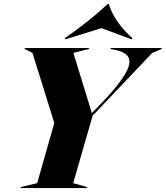

<svg xmlns="http://www.w3.org/2000/svg" viewBox="-20 -956 842 976"><path d="M106 -712H432V-707L353 -687L447 -381L498 -434Q638 -580 638 -642Q638 -667 618.5 -681.5Q599 -696 562 -703L542 -707V-712H802V-707L754 -687L451 -368L352 -25L423 -5V0H85V-5L169 -25L256 -331L145 -687L106 -707ZM528 -936H533Q545 -893 577.5 -846Q610 -799 653 -762L649 -756L496 -813L312 -756L309 -762Q432 -846 528 -936Z"/></svg>

Font: Nyght Serif Dark Italic
Style: Regular
Weight: 800
Italic angle: -16°
Designer: Maksym Kobuzan
Version: Version 0.400